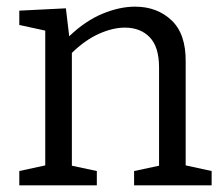

<svg xmlns="http://www.w3.org/2000/svg" viewBox="-20 -557 673 577"><path d="M38 0V-43L116 -60V-465L38 -482V-525L178 -532L188 -448Q236 -494 287.5 -515.5Q339 -537 386 -537Q452 -537 495.5 -496Q539 -455 538 -371V-60L616 -43V0H383V-43L458 -59V-354Q458 -416 430 -445Q402 -474 355 -474Q319 -474 277.5 -455.5Q236 -437 196 -398V-59L271 -43V0Z"/></svg>

Font: Bitter
Style: Regular
Weight: 400
Designer: Sol Matas, and Bitter project Authors
Foundry: Sol Matas
Version: Version 2.001